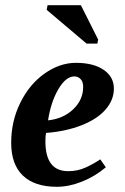

<svg xmlns="http://www.w3.org/2000/svg" viewBox="-20 -715 484 745"><path d="M421.9 -371.1Q421.9 -327.1 389.6 -290Q357.4 -252.9 296.6 -229Q235.8 -205.1 158.7 -199.2Q156.2 -189.5 156.2 -166Q156.2 -50.8 244.6 -50.8Q280.8 -50.8 311.5 -64.7Q342.3 -78.6 369.1 -96.7L390.6 -65.9Q347.7 -29.8 297.4 -10Q247.1 9.8 200.7 9.8Q114.3 9.8 68.8 -33.7Q23.4 -77.1 23.4 -161.1Q23.4 -245.1 59.1 -316.9Q94.7 -388.7 153.3 -429.9Q211.9 -471.2 274.9 -471.2Q342.3 -471.2 382.1 -444.1Q421.9 -417 421.9 -371.1ZM166.5 -248Q226.1 -254.4 264.4 -291.3Q302.7 -328.1 302.7 -377.4Q302.7 -397.9 292.7 -408.2Q282.7 -418.5 269 -418.5Q235.4 -418.5 206.3 -368.7Q177.2 -318.8 166.5 -248ZM315.9 -545.9 161.1 -676.8 164.6 -694.8H293.9L360.8 -561.5L357.9 -545.9Z"/></svg>

Font: Tinos
Style: Bold Italic
Weight: 700
Italic angle: -16.333°
Designer: Steve Matteson
Foundry: Monotype Imaging Inc.
Version: Version 1.23